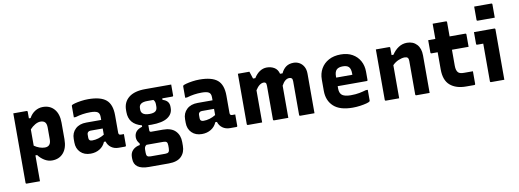

<svg xmlns="http://www.w3.org/2000/svg" viewBox="-75 -1268 5369 1987"><g transform="rotate(-10 2610.0 -275.0)"><path d="M70 -540H209Q220 -540 220 -529V-461H238Q261 -504 299 -528Q337 -552 382 -552Q457 -552 501 -501Q545 -450 545 -358V-184Q545 -92 501 -41Q457 10 382 10Q340 10 302 -13.5Q264 -37 238 -72H220V200H81Q70 200 70 189ZM331 -407Q305 -407 275 -390Q245 -373 220 -345V-174Q245 -156 274.5 -145.5Q304 -135 331 -135Q395 -135 395 -209V-333Q395 -374 378 -391Q362 -407 331 -407Z M1104 -337V-155Q1104 -142 1110 -136Q1116 -130 1129 -130H1160V-11Q1160 0 1149 0H1082Q1037 0 1004.5 -23.5Q972 -47 960 -87H943Q924 -41 882.5 -15.5Q841 10 787 10Q720 10 680 -30Q640 -70 640 -134V-171Q640 -235 682.5 -275Q725 -315 797 -315H954V-347Q954 -385 932 -399Q910 -413 857 -413Q775 -413 700 -390H680V-508Q680 -515 683 -518Q689 -524 717 -531.5Q745 -539 783 -544.5Q821 -550 857 -550Q987 -550 1045.5 -501Q1104 -452 1104 -337ZM790 -155Q790 -122 826 -122Q892 -122 954 -160V-225H826Q809 -225 799 -215Q790 -206 790 -192Z M1275 -75Q1275 -110 1295 -134.5Q1315 -159 1359 -172V-187Q1225 -222 1225 -350V-371Q1225 -454 1284.5 -502Q1344 -550 1458 -550H1731V-436Q1731 -425 1720 -425H1615V-409Q1684 -390 1684 -326V-312Q1684 -249 1628.5 -212.5Q1573 -176 1458 -176Q1441 -176 1425 -177V-122Q1425 -105 1442 -105H1565Q1654 -105 1697 -60.5Q1740 -16 1740 55V95Q1740 165 1697 207.5Q1654 250 1565 250H1356Q1200 250 1200 136V118Q1200 74 1228.5 45.5Q1257 17 1303 10V-8Q1290 -21 1282.5 -38.5Q1275 -56 1275 -75ZM1458 -289Q1502 -289 1521 -304.5Q1540 -320 1540 -352V-373Q1540 -389 1536.5 -401Q1533 -413 1522 -425H1458Q1370 -425 1370 -365V-349Q1370 -325 1385 -310Q1406 -289 1458 -289ZM1393 145H1547Q1571 145 1581 135Q1587 129 1589.5 118Q1592 107 1592 94V65Q1592 39 1582 29.5Q1572 20 1547 20H1371Q1358 28 1353 39.5Q1348 51 1348 68V101Q1348 126 1358 135.5Q1368 145 1393 145Z M2274 -337V-155Q2274 -142 2280 -136Q2286 -130 2299 -130H2330V-11Q2330 0 2319 0H2252Q2207 0 2174.5 -23.5Q2142 -47 2130 -87H2113Q2094 -41 2052.5 -15.5Q2011 10 1957 10Q1890 10 1850 -30Q1810 -70 1810 -134V-171Q1810 -235 1852.5 -275Q1895 -315 1967 -315H2124V-347Q2124 -385 2102 -399Q2080 -413 2027 -413Q1945 -413 1870 -390H1850V-508Q1850 -515 1853 -518Q1859 -524 1887 -531.5Q1915 -539 1953 -544.5Q1991 -550 2027 -550Q2157 -550 2215.5 -501Q2274 -452 2274 -337ZM1960 -155Q1960 -122 1996 -122Q2062 -122 2124 -160V-225H1996Q1979 -225 1969 -215Q1960 -206 1960 -192Z M2590 0H2441Q2430 0 2430 -11V-540H2551Q2551 -540 2559.5 -515Q2568 -490 2576 -464H2600Q2626 -506 2660.5 -529Q2695 -552 2735 -552Q2779 -552 2813.5 -531.5Q2848 -511 2860 -464H2886Q2906 -507 2937.5 -529.5Q2969 -552 3017 -552Q3049 -552 3077 -536.5Q3105 -521 3122.5 -490.5Q3140 -460 3140 -414V0H2991Q2980 0 2980 -11V-363Q2980 -387 2971.5 -395.5Q2963 -404 2946 -404Q2900 -404 2865 -338V0H2716Q2705 0 2705 -11V-363Q2705 -389 2697.5 -396.5Q2690 -404 2678 -404Q2631 -404 2590 -338Z M3512 -552Q3583 -552 3634 -523Q3685 -494 3712.5 -444Q3740 -394 3740 -330V-244Q3740 -234 3730 -234H3425V-210Q3425 -166 3446 -145Q3461 -130 3485.5 -124Q3510 -118 3542 -118Q3595 -118 3633 -125.5Q3671 -133 3705 -143H3725V-29Q3725 -25 3721 -21Q3714 -14 3686 -6.5Q3658 1 3619 6.5Q3580 12 3541 12Q3406 12 3340.5 -48.5Q3275 -109 3275 -212V-330Q3275 -394 3303.5 -444Q3332 -494 3385 -523Q3438 -552 3512 -552ZM3512 -427Q3467 -427 3446 -406Q3425 -385 3425 -337V-324H3595V-337Q3595 -387 3574 -408Q3555 -427 3512 -427Z M4030 0H3891Q3880 0 3880 -11V-540H4019Q4030 -540 4030 -529V-454H4050Q4078 -498 4118.5 -525Q4159 -552 4208 -552Q4273 -552 4311.5 -510Q4350 -468 4350 -394V0H4211Q4200 0 4200 -11V-363Q4200 -386 4190.5 -396.5Q4181 -407 4158 -407Q4130 -407 4094 -392Q4058 -377 4030 -348Z M4830 -143V-11Q4830 0 4819 0H4734Q4628 0 4566.5 -52.5Q4505 -105 4505 -220V-400H4441Q4430 -400 4430 -411V-540H4505V-700H4644Q4655 -700 4655 -689V-540H4819Q4830 -540 4830 -529V-400H4655V-232Q4655 -180 4677 -159Q4687 -150 4702 -146.5Q4717 -143 4739 -143Z M4985 -11V-406H4922Q4911 -406 4911 -417V-540H5124Q5135 -540 5135 -529V0H4996Q4985 0 4985 -11ZM4959 -800H5138Q5149 -800 5149 -789V-650H4970Q4959 -650 4959 -661Z"/></g></svg>

Font: Recursive Sn Lnr St XBd
Style: Regular
Weight: 800
Version: Version 1.079;hotconv 1.0.112;makeotfexe 2.5.65598; ttfautoh